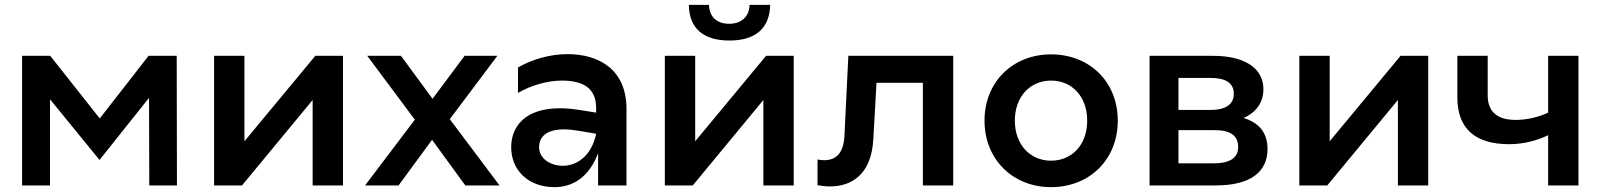

<svg xmlns="http://www.w3.org/2000/svg" viewBox="-20 -764 6607 791"><path d="M71 0H186V-355L390 -105L594 -361L595 0H709L708 -534H592L391 -276L187 -534H71Z M862 0H977L1268 -352V0H1393V-534H1279L987 -182V-534H862Z M1484 0H1622L1760 -188L1897 0H2038L1833 -273L2029 -534H1894L1762 -357L1632 -534H1493L1689 -271Z M2444 0H2561V-315C2561 -480 2445 -541 2318 -541C2247 -541 2173 -520 2114 -486V-381C2166 -412 2235 -432 2295 -432C2375 -432 2436 -406 2436 -319V-300L2374 -310C2342 -315 2313 -318 2287 -318C2143 -318 2086 -243 2086 -157C2086 -67 2152 7 2265 7C2339 7 2407 -34 2444 -133ZM2201 -157C2201 -202 2233 -231 2304 -231C2322 -231 2342 -229 2365 -225L2436 -213C2417 -121 2356 -81 2299 -81C2246 -81 2201 -112 2201 -157Z M2719 0H2834L3125 -352V0H3250V-534H3136L2844 -182V-534H2719ZM2985 -597C3092 -597 3151 -647 3153 -744H3068C3067 -696 3035 -666 2984 -666C2932 -666 2902 -696 2901 -744H2818C2819 -647 2878 -597 2985 -597Z M3782 0H3907V-534H3475L3459 -206C3456 -132 3423 -104 3376 -104C3367 -104 3358 -105 3348 -107V-1C3364 2 3382 4 3400 4C3482 4 3570 -39 3578 -192L3591 -423H3782Z M4310 7C4469 7 4585 -107 4585 -267C4585 -427 4469 -540 4310 -540C4153 -540 4036 -427 4036 -267C4036 -107 4153 7 4310 7ZM4310 -102C4226 -102 4161 -166 4161 -267C4161 -368 4226 -432 4310 -432C4395 -432 4459 -368 4459 -267C4459 -166 4395 -102 4310 -102Z M4716 0H4988C5132 0 5202 -56 5202 -150C5202 -215 5169 -258 5103 -278C5154 -300 5185 -341 5185 -396C5185 -484 5107 -534 4977 -534H4716ZM4978 -91H4835V-228H4982C5050 -228 5081 -205 5081 -158C5081 -112 5045 -91 4978 -91ZM4966 -311H4835V-443H4966C5030 -443 5063 -422 5063 -378C5063 -334 5030 -311 4966 -311Z M5333 0H5448L5739 -352V0H5864V-534H5750L5458 -182V-534H5333Z M6358 0H6483V-534H6358V-300C6315 -280 6268 -270 6224 -270C6152 -270 6109 -301 6109 -371V-534H5984V-363C5984 -230 6062 -170 6197 -170C6256 -170 6310 -184 6358 -207Z"/></svg>

Font: Chess Sans SemiBold
Style: Regular
Weight: 600
Designer: Wolf Bōese
Foundry: Wolf Bōese
Version: Version 7.223;Glyphs 3.3 (3306)